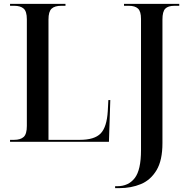

<svg xmlns="http://www.w3.org/2000/svg" viewBox="-20 -734 961 994"><path d="M576 240V230H587Q645 230 677.5 188Q710 146 710 43V-636Q710 -675 694.5 -689.5Q679 -704 647 -704H622V-714H908V-704H883Q850 -704 835.5 -689Q821 -674 821 -633V7Q821 96 790.5 147Q760 198 709.5 219Q659 240 598 240ZM32 0V-10H53Q86 -10 102.5 -25Q119 -40 119 -82V-634Q119 -675 102.5 -689.5Q86 -704 53 -704H32V-714H319V-704H297Q263 -704 247 -689Q231 -674 231 -633V-10H393Q469 -10 501 -43Q533 -76 538 -159L541 -216H551L544 0Z"/></svg>

Font: Noto Serif Display SemiCondensed Medium
Style: Regular
Weight: 500
Width: 4
Designer: Monotype Design Team
Foundry: Monotype Imaging Inc.
Version: Version 2.009